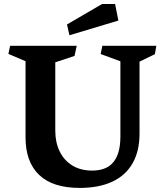

<svg xmlns="http://www.w3.org/2000/svg" viewBox="-20 -899 797 936"><path d="M429.2 -67.4Q459.5 -67.4 484.4 -75.7Q509.3 -84 525.9 -101.1Q566.9 -142.1 566.9 -232.9V-600.1L470.7 -635.7L479 -675.8H742.2L734.9 -634.8L660.2 -598.6V-248Q660.2 -162.1 626.2 -102.8Q592.3 -43.5 527.1 -13.2Q461.9 17.1 369.1 17.1Q236.8 17.1 170.7 -46.4Q104.5 -109.9 104.5 -229V-600.6L21 -636.2L29.3 -675.8H354L343.3 -626.5L249.5 -595.2V-261.7Q249.5 -205.1 270.8 -161.1Q292 -117.2 332.5 -92.3Q373 -67.4 429.2 -67.4ZM306.6 -779.8 477.5 -879.4H541L557.1 -798.8L318.4 -727.1Z"/></svg>

Font: Vesper Libre
Style: Bold
Weight: 700
Designer: Robert Keller & Kimya Gandhi
Foundry: Mota Italic
Version: Version 1.058